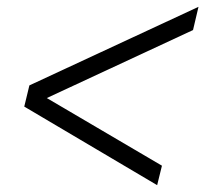

<svg xmlns="http://www.w3.org/2000/svg" viewBox="-20 -623 601 562"><path d="M561 -603 545 -535 117 -336 454 -138 440 -81 51 -311 66 -373Z"/></svg>

Font: Platypi SemiBold
Style: Italic
Weight: 600
Italic angle: -13°
Designer: David Sargent
Foundry: Bolt Cutter Type
Version: Version 1.200; ttfautohint (v1.8.4.7-5d5b)